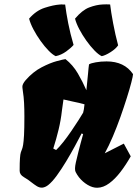

<svg xmlns="http://www.w3.org/2000/svg" viewBox="-20 -862 638 892"><path d="M432.1 10.3Q410.2 10.7 387 -3.2Q363.8 -17.1 346.7 -38.6Q337.4 -50.8 331.3 -63Q325.2 -75.2 332.5 -107.9Q339.4 -137.2 344.5 -157.7Q349.6 -178.2 354.7 -196.8Q359.9 -215.3 366.2 -238.8L359.4 -242.2Q346.2 -216.8 327.4 -182.1Q308.6 -147.5 287.1 -111.8Q265.6 -76.2 244.1 -46.6Q222.7 -17.1 203.6 -2Q189.5 8.8 175.8 9.8Q162.6 10.3 150.4 2.4Q138.2 -5.4 126.5 -14.6Q111.3 -27.3 91.3 -38.8Q71.3 -50.3 71.3 -68.4Q71.3 -108.4 72.8 -127.4Q74.2 -146.5 76.9 -154.5Q79.6 -162.6 82.3 -168.9Q85 -175.3 87.4 -189.2Q89.8 -203.1 91.6 -233.6Q93.3 -264.2 93.3 -321.3Q93.3 -355 91.8 -384Q90.3 -413.1 86.4 -437Q84.5 -449.2 84.2 -454.3Q84 -459.5 84 -460Q84 -471.7 99.6 -490.2Q133.8 -528.8 173.3 -549.3Q212.9 -569.8 243.9 -578.1Q274.9 -586.4 284.2 -587.4Q318.8 -560.1 341.6 -521Q364.3 -481.9 381.3 -442.9Q386.2 -486.3 388.9 -518.8Q391.6 -551.3 393.6 -563Q401.9 -568.4 425 -572.5Q448.2 -576.7 475.1 -576.7Q558.1 -576.7 598.1 -517.6Q597.7 -508.3 590.1 -478.8Q582.5 -449.2 569.3 -407.5Q556.2 -365.7 539.6 -318.8Q522.9 -272 504.2 -227.8Q485.4 -183.6 466.8 -149.9L555.2 -194.8L587.4 -135.7Q565.4 -96.7 540 -63.5Q514.6 -30.3 487.3 -10.3Q460 9.8 432.1 10.3ZM240.7 -165Q255.4 -178.7 273.9 -202.1Q292.5 -225.6 310.8 -252.4Q329.1 -279.3 344 -302.5Q358.9 -325.7 366.2 -338.4Q369.1 -352.1 369.4 -352.8Q369.6 -353.5 369.9 -356.2Q370.1 -358.9 372.6 -377.4Q345.7 -384.8 321 -389.6Q296.4 -394.5 274.9 -399.9L267.6 -347.7Q262.7 -303.2 252.2 -259.8Q241.7 -216.3 227.5 -171.9ZM452.6 -601.1Q438 -607.9 418.9 -627.4Q399.9 -647 381.1 -673.3Q362.3 -699.7 348.1 -726.8Q334 -753.9 328.6 -775.4Q361.8 -814.9 394.3 -827.4Q426.8 -839.8 456.5 -841.3Q470.2 -842.3 474.1 -841.8Q478 -841.3 491.7 -841.3Q495.6 -807.1 505.6 -753.9Q515.6 -700.7 528.8 -651.4Q518.1 -635.3 493.9 -619.9Q469.7 -604.5 452.6 -601.1ZM238.8 -601.1Q224.1 -607.9 205.6 -627Q187 -646 168.5 -671.9Q149.9 -697.8 135.5 -725.1Q121.1 -752.4 115.2 -775.4Q147.5 -813 188 -825.9Q228.5 -838.9 256.3 -840.8Q266.1 -841.8 267.6 -841.6Q269 -841.3 270.5 -841.1Q272 -840.8 282.7 -840.8Q287.6 -801.8 296.9 -754.2Q306.2 -706.5 321.8 -653.3Q310.5 -639.6 287.6 -623Q264.6 -606.4 238.8 -601.1Z"/></svg>

Font: Fruktur
Style: Italic
Weight: 400
Italic angle: -8°
Designer: Viktoriya Grabowska, Eben Sorkin
Foundry: Viktoriya Grabowska
Version: Version 1.008; ttfautohint (v1.8.4.7-5d5b)